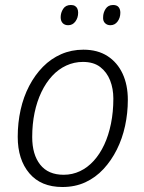

<svg xmlns="http://www.w3.org/2000/svg" viewBox="-20 -740 576 769"><path d="M230 9Q144 9 97.5 -46Q51 -101 51 -192Q51 -248 62.5 -300Q74 -352 97 -396Q120 -440 152 -472.5Q184 -505 225 -523Q266 -541 314 -541Q371 -541 410.5 -515.5Q450 -490 471 -445Q492 -400 492 -340Q492 -287 481 -236Q470 -185 448 -141Q426 -97 394.5 -63Q363 -29 322 -10Q281 9 230 9ZM235 -40Q270 -40 300.5 -54.5Q331 -69 355.5 -96Q380 -123 397.5 -160.5Q415 -198 424.5 -245Q434 -292 434 -345Q434 -385 421 -418Q408 -451 381.5 -471.5Q355 -492 312 -492Q277 -492 245.5 -477.5Q214 -463 189 -436Q164 -409 146 -371.5Q128 -334 118.5 -288.5Q109 -243 109 -191Q109 -121 141 -80.5Q173 -40 235 -40ZM422 -639Q409 -639 400.5 -647.5Q392 -656 393 -671Q393 -689 403 -704.5Q413 -720 433 -720Q448 -720 455 -711.5Q462 -703 462 -689Q462 -669 451 -654Q440 -639 422 -639ZM253 -639Q239 -639 231 -647.5Q223 -656 223 -671Q223 -689 233 -704.5Q243 -720 264 -720Q274 -720 280.5 -716Q287 -712 290 -705Q293 -698 293 -689Q293 -669 282 -654Q271 -639 253 -639Z"/></svg>

Font: Noto Sans Display Light
Style: Italic
Weight: 300
Italic angle: -12°
Designer: Monotype Design Team
Foundry: Monotype Imaging Inc.
Version: Version 2.003